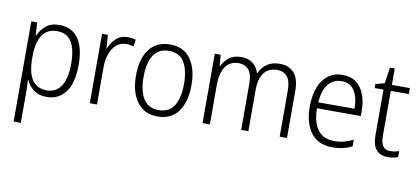

<svg xmlns="http://www.w3.org/2000/svg" viewBox="-78 -935 3162 1449"><g transform="rotate(10 1503.0 -211.0)"><path d="M297 -542Q389 -542 439.5 -473.5Q490 -405 490 -269Q490 -132 437.5 -61Q385 10 294 10Q231 10 192.5 -20Q154 -50 137 -91H133Q134 -69 135 -44Q136 -19 136 4V236H81V-532H126L132 -433H136Q155 -478 193.5 -510Q232 -542 297 -542ZM288 -493Q211 -493 174 -437.5Q137 -382 136 -280V-257Q136 -39 286 -39Q356 -39 394.5 -97Q433 -155 433 -269Q433 -378 397.5 -435.5Q362 -493 288 -493Z M820 -541Q854 -541 882 -532L873 -479Q860 -483 846 -485.5Q832 -488 817 -488Q774 -488 743 -461.5Q712 -435 695 -389.5Q678 -344 678 -287V0H623V-532H668L675 -430H678Q696 -475 731 -508Q766 -541 820 -541Z M1355 -267Q1355 -139 1301 -64.5Q1247 10 1142 10Q1041 10 985.5 -64.5Q930 -139 930 -267Q930 -398 986 -470Q1042 -542 1145 -542Q1248 -542 1301.5 -467.5Q1355 -393 1355 -267ZM988 -267Q988 -160 1025.5 -99.5Q1063 -39 1143 -39Q1223 -39 1260.5 -99Q1298 -159 1298 -267Q1298 -370 1262 -431.5Q1226 -493 1144 -493Q1065 -493 1026.5 -434Q988 -375 988 -267Z M1984 -542Q2055 -542 2094.5 -498Q2134 -454 2134 -359V0H2078V-355Q2078 -427 2050 -460Q2022 -493 1974 -493Q1908 -493 1873 -448Q1838 -403 1838 -313V0H1783V-352Q1783 -427 1755 -460Q1727 -493 1679 -493Q1611 -493 1577 -443Q1543 -393 1543 -304V0H1487V-532H1532L1539 -447H1543Q1561 -486 1596.5 -514Q1632 -542 1689 -542Q1743 -542 1777.5 -516Q1812 -490 1825 -444H1829Q1850 -490 1888.5 -516Q1927 -542 1984 -542Z M2468 -542Q2530 -542 2571.5 -510Q2613 -478 2633.5 -423.5Q2654 -369 2654 -300V-260H2318Q2319 -152 2362 -95.5Q2405 -39 2487 -39Q2528 -39 2561.5 -47.5Q2595 -56 2633 -75V-24Q2599 -7 2563.5 1.5Q2528 10 2484 10Q2373 10 2317.5 -64Q2262 -138 2262 -263Q2262 -346 2285.5 -409Q2309 -472 2355 -507Q2401 -542 2468 -542ZM2467 -494Q2403 -494 2364.5 -446.5Q2326 -399 2320 -306H2598Q2598 -388 2566.5 -441Q2535 -494 2467 -494Z M2919 -38Q2937 -38 2954.5 -41.5Q2972 -45 2985 -50V-4Q2970 2 2951 6Q2932 10 2909 10Q2849 10 2818.5 -25.5Q2788 -61 2788 -139V-486H2720V-517L2789 -535L2807 -658H2844V-532H2982V-486H2844V-141Q2844 -90 2861.5 -64Q2879 -38 2919 -38Z"/></g></svg>

Font: Noto Sans Tamil SemiCondensed Light
Style: Regular
Weight: 300
Width: 4
Designer: Jelle Bosma - Monotype Design Team
Foundry: Monotype Imaging Inc.
Version: Version 2.004; ttfautohint (v1.8.4.7-5d5b)